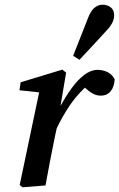

<svg xmlns="http://www.w3.org/2000/svg" viewBox="-20 -791 509 819"><path d="M64 -2 147 -397 63 -406 68 -440 246 -494 262 -481 238 -339Q261 -381 286.5 -416Q312 -451 340 -472Q368 -493 396 -493Q420 -493 439.5 -483Q459 -473 469 -453Q468 -423 453 -403Q438 -383 409 -383Q392 -383 375.5 -392Q359 -401 342 -417Q303 -380 274 -336Q245 -292 222 -244L215 -212Q204 -159 194 -106.5Q184 -54 174 0L76 8ZM292 -553Q308 -593 323.5 -633Q339 -673 355 -713Q367 -745 383 -758Q399 -771 418 -771Q438 -771 452.5 -759.5Q467 -748 467 -726Q467 -693 432 -658Q404 -627 376 -597Q348 -567 319 -536Z"/></svg>

Font: Source Serif Pro SemiBold
Style: Italic
Weight: 600
Italic angle: -12°
Designer: Frank Grießhammer
Foundry: Adobe Systems Incorporated
Version: Version 3.001;hotconv 1.0.111;makeotfexe 2.5.65597